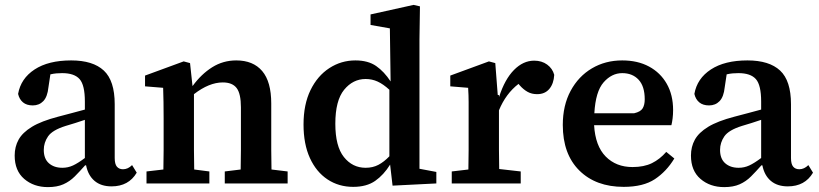

<svg xmlns="http://www.w3.org/2000/svg" viewBox="-20 -750 3348 785"><path d="M436 12Q393 12 366.5 -10.5Q340 -33 332 -74H328Q306 -49 285.5 -28.5Q265 -8 239 3.5Q213 15 176 15Q118 15 79 -18.5Q40 -52 40 -114Q40 -150 56 -179Q72 -208 110.5 -231.5Q149 -255 218 -273Q246 -280 273 -287.5Q300 -295 327 -302V-335Q327 -402 305.5 -426.5Q284 -451 234 -451Q222 -451 210.5 -450Q199 -449 186 -446L178 -393Q174 -354 157 -336.5Q140 -319 114 -319Q89 -319 74 -331.5Q59 -344 54 -366Q65 -429 121.5 -466Q178 -503 271 -503Q360 -503 404.5 -461.5Q449 -420 449 -324V-104Q449 -79 458 -68.5Q467 -58 483 -58Q503 -58 520 -75L539 -44Q506 12 436 12ZM159 -137Q159 -101 180 -82.5Q201 -64 235 -64Q258 -64 278.5 -73.5Q299 -83 327 -104V-260Q307 -253 287.5 -247Q268 -241 248 -235Q194 -218 176.5 -192.5Q159 -167 159 -137Z M579 0V-49L648 -57Q649 -95 649 -137Q649 -179 649 -213V-267Q649 -305 648.5 -332.5Q648 -360 647 -391L573 -397V-441L731 -499L757 -492L767 -399H768Q803 -447 847.5 -475Q892 -503 946 -503Q1015 -503 1052 -459.5Q1089 -416 1089 -327V-213Q1089 -178 1089 -136.5Q1089 -95 1090 -57L1156 -49V0H899V-49L964 -57Q965 -95 965 -136.5Q965 -178 965 -213V-311Q965 -367 947.5 -390Q930 -413 891 -413Q835 -413 773 -365V-213Q773 -179 773 -137Q773 -95 774 -57L836 -49V0Z M1351 -244Q1351 -152 1386 -108Q1421 -64 1475 -64Q1504 -64 1527 -76Q1550 -88 1572 -111V-383Q1547 -406 1524 -416.5Q1501 -427 1475 -427Q1423 -427 1387 -383Q1351 -339 1351 -244ZM1585 9 1575 -77Q1549 -35 1514 -10.5Q1479 14 1424 14Q1365 14 1319 -16.5Q1273 -47 1247 -104Q1221 -161 1221 -241Q1221 -323 1249.5 -381.5Q1278 -440 1326.5 -471.5Q1375 -503 1433 -503Q1485 -503 1518 -480Q1551 -457 1577 -417L1574 -634L1495 -648V-691L1671 -730L1697 -724L1695 -589V-60L1764 -47V0Z M1827 0V-49L1895 -57Q1896 -95 1896 -137Q1896 -179 1896 -213V-267Q1896 -305 1896 -332.5Q1896 -360 1894 -391L1821 -397V-441L1979 -499L2005 -492L2015 -362L2020 -361V-355H2021Q2044 -426 2081.5 -464Q2119 -502 2164 -502Q2195 -502 2217 -486Q2239 -470 2246 -444Q2244 -408 2226 -386.5Q2208 -365 2176 -365Q2154 -365 2137 -374.5Q2120 -384 2105 -401L2100 -407Q2048 -367 2020 -299V-213Q2020 -179 2020 -138Q2020 -97 2021 -59L2109 -49V0Z M2524 -451Q2481 -451 2448 -413.5Q2415 -376 2410 -287H2573Q2599 -293 2607.5 -307Q2616 -321 2616 -344Q2616 -397 2591 -424Q2566 -451 2524 -451ZM2530 14Q2416 14 2348.5 -53Q2281 -120 2281 -239Q2281 -319 2313 -378.5Q2345 -438 2400 -470.5Q2455 -503 2524 -503Q2587 -503 2633.5 -478Q2680 -453 2706 -407.5Q2732 -362 2732 -300Q2732 -282 2730 -266Q2728 -250 2725 -238H2409Q2414 -153 2456.5 -110Q2499 -67 2566 -67Q2613 -67 2645.5 -83Q2678 -99 2704 -129L2737 -102Q2705 -49 2657.5 -17.5Q2610 14 2530 14Z M3201 12Q3158 12 3131.5 -10.5Q3105 -33 3097 -74H3093Q3071 -49 3050.5 -28.5Q3030 -8 3004 3.5Q2978 15 2941 15Q2883 15 2844 -18.5Q2805 -52 2805 -114Q2805 -150 2821 -179Q2837 -208 2875.5 -231.5Q2914 -255 2983 -273Q3011 -280 3038 -287.5Q3065 -295 3092 -302V-335Q3092 -402 3070.5 -426.5Q3049 -451 2999 -451Q2987 -451 2975.5 -450Q2964 -449 2951 -446L2943 -393Q2939 -354 2922 -336.5Q2905 -319 2879 -319Q2854 -319 2839 -331.5Q2824 -344 2819 -366Q2830 -429 2886.5 -466Q2943 -503 3036 -503Q3125 -503 3169.5 -461.5Q3214 -420 3214 -324V-104Q3214 -79 3223 -68.5Q3232 -58 3248 -58Q3268 -58 3285 -75L3304 -44Q3271 12 3201 12ZM2924 -137Q2924 -101 2945 -82.5Q2966 -64 3000 -64Q3023 -64 3043.5 -73.5Q3064 -83 3092 -104V-260Q3072 -253 3052.5 -247Q3033 -241 3013 -235Q2959 -218 2941.5 -192.5Q2924 -167 2924 -137Z"/></svg>

Font: Source Serif 4 SmText Semibold
Style: Regular
Weight: 600
Designer: Frank Grießhammer
Foundry: Adobe
Version: Version 4.005;hotconv 1.1.0;makeotfexe 2.6.0